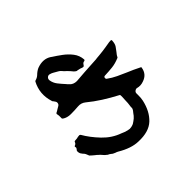

<svg xmlns="http://www.w3.org/2000/svg" viewBox="-100 -704 904 904"><g transform="rotate(45 352.5 -252.0)"><path d="M645 -241Q644 -195 611 -140Q609 -137 608 -134Q607 -131 606 -128Q604 -124 602 -119Q600 -114 596 -110Q590 -103 587 -95Q585 -93 585 -93Q580 -85 570 -77Q561 -70 555 -62Q552 -60 548 -54Q544 -49 538.5 -42.5Q533 -36 528 -31Q526 -30 523 -29Q520 -28 518 -27Q512 -25 511 -24Q507 -22 505 -20Q503 -18 501 -16Q496 -12 490.5 -8.5Q485 -5 474 -5Q473 -5 472 -5.5Q471 -6 470 -6Q468 -8 463 -11.5Q458 -15 454 -13Q449 -11 447 -16Q444 -25 435 -28Q431 -29 431 -34Q431 -42 430 -47Q429 -51 428 -55.5Q427 -60 427 -66Q429 -70 430 -71Q470 -94 507.5 -130Q545 -166 561 -212Q563 -218 566 -224Q569 -230 570 -236Q571 -241 572.5 -246Q574 -251 574 -255Q574 -257 573.5 -259.5Q573 -262 573 -265Q572 -272 568 -281Q565 -286 561 -291.5Q557 -297 553 -302Q544 -312 533 -319Q529 -322 525.5 -325Q522 -328 517 -330Q513 -332 509 -331.5Q505 -331 500 -332Q482 -335 462 -335Q459 -335 444.5 -336Q430 -337 428 -334Q407 -294 385 -259.5Q363 -225 339 -196Q325 -179 327 -157Q329 -133 329 -108Q329 -83 317 -66Q315 -64 313 -63H305Q295 -64 282 -61Q277 -61 276 -65Q273 -72 268 -79Q266 -82 264.5 -85Q263 -88 261 -91Q257 -99 249 -100.5Q241 -102 235 -97Q233 -96 230.5 -94Q228 -92 225 -90L223 -88H221Q159 -68 102 -98Q100 -100 99 -102Q96 -115 87 -125Q74 -138 67 -153Q50 -198 72 -231L75 -235Q87 -254 103.5 -276.5Q120 -299 141.5 -315.5Q163 -332 191 -334Q193 -334 195 -332Q197 -331 197 -328Q197 -320 207 -314Q208 -313 209 -312.5Q210 -312 211 -311Q214 -308 213 -305Q213 -303 212 -299.5Q211 -296 209 -292Q208 -288 207 -283.5Q206 -279 205 -274V-271Q202 -265 196.5 -259.5Q191 -254 184 -249Q179 -244 173.5 -239Q168 -234 164 -229Q164 -227 162 -227Q150 -218 144 -207Q142 -204 140 -200Q136 -193 132 -186Q128 -179 126 -171Q123 -162 129 -155Q135 -148 145 -149Q165 -152 181 -164.5Q197 -177 212 -191Q215 -193 218 -196Q221 -199 223 -201Q239 -214 239 -238Q238 -251 237 -264Q236 -277 235 -290Q234 -310 232.5 -331Q231 -352 230 -374Q230 -378 229 -380Q229 -385 227.5 -397.5Q226 -410 224.5 -424.5Q223 -439 221 -448Q220 -457 218 -466Q216 -475 216 -484Q216 -488 217 -489Q221 -491 222 -490Q242 -489 253 -481.5Q264 -474 274 -466Q279 -462 283.5 -458.5Q288 -455 295 -452Q297 -450 297 -449Q308 -423 310.5 -399.5Q313 -376 314 -350Q314 -343 320 -341.5Q326 -340 330 -344Q346 -366 356.5 -388.5Q367 -411 377 -434Q383 -449 390 -464Q397 -479 405 -495Q407 -500 411 -498Q448 -492 460 -456Q468 -435 462 -414Q461 -407 466 -401Q471 -395 478 -395H491Q499 -395 507 -394.5Q515 -394 524 -392Q582 -379 615 -344Q648 -309 645 -241Z"/></g></svg>

Font: Slackside One
Style: Regular
Weight: 400
Version: Version 1.000